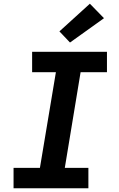

<svg xmlns="http://www.w3.org/2000/svg" viewBox="-20 -1014 640 1034"><path d="M53 0V-110H195L281 -625H153V-735H556V-625H414L329 -110H456V0ZM357 -785 300 -845 464 -994 540 -916Z"/></svg>

Font: Iosevka Slab XBdEx
Style: Italic
Weight: 800
Width: 7
Italic angle: -9°
Monospace: yes
Designer: Belleve Invis
Foundry: Belleve Invis
Version: Version 11.1.1; ttfautohint (v1.8.3)